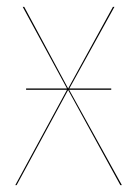

<svg xmlns="http://www.w3.org/2000/svg" viewBox="-20 -537 398 557"><path d="M180.7 -276.4 333.5 0H329.1L177.7 -275.9L28.3 0H24.4L174.3 -276.4H55.7V-280.3H174.3L45.9 -517.1H50.3L177.7 -280.3L307.6 -517.1H312L181.2 -280.3H302.7V-276.4Z"/></svg>

Font: Fira Sans Compressed Four
Style: Regular
Weight: 100
Width: 1
Designer: Carrois Corporate & Edenspiekermann AG
Foundry: Carrois Corporate GbR & Edenspiekermann AG
Version: Version 4.203;PS 004.203;hotconv 1.0.88;makeotf.lib2.5.64775